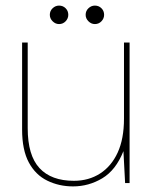

<svg xmlns="http://www.w3.org/2000/svg" viewBox="-20 -654 553 686"><path d="M241 12Q191 12 149 -8.5Q107 -29 83 -73.5Q59 -118 59 -191V-502H79V-196Q79 -99 121 -53.5Q163 -8 244 -8Q297 -8 337.5 -34Q378 -60 400.5 -109Q423 -158 423 -230V-502H443V0H427L421 -114Q394 -46 345.5 -17Q297 12 241 12ZM191 -568Q178 -568 168 -578Q158 -588 158 -601Q158 -615 168 -624.5Q178 -634 191 -634Q205 -634 214.5 -624.5Q224 -615 224 -601Q224 -588 214.5 -578Q205 -568 191 -568ZM319 -568Q306 -568 296 -578Q286 -588 286 -601Q286 -615 296 -624.5Q306 -634 319 -634Q333 -634 342.5 -624.5Q352 -615 352 -601Q352 -588 342.5 -578Q333 -568 319 -568Z"/></svg>

Font: DM Sans 16pt Thin
Style: Regular
Weight: 250
Version: Version 4.004;gftools[0.9.30]